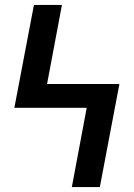

<svg xmlns="http://www.w3.org/2000/svg" viewBox="-20 -755 540 775"><path d="M270 0 330 -320H38L117 -735H230L170 -416H462L383 0Z"/></svg>

Font: Moesevka
Style: Bold
Weight: 700
Monospace: yes
Designer: Belleve Invis
Foundry: Belleve Invis
Version: Version 32.5.0; ttfautohint (v1.8.4)